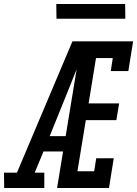

<svg xmlns="http://www.w3.org/2000/svg" viewBox="-64 -942 687 962"><path d="M158 0H-43L-44 -77H21L299 -735H603L579 -586H491L501 -651H417L380 -424H533L519 -340H366L324 -84H408L418 -149H506L482 0H222L252 -183H154L110 -77H158ZM185 -260H265L320 -595Q310 -569 299 -542.5Q288 -516 278 -490ZM219 -848 218 -922H563L564 -848Z"/></svg>

Font: Iosevka HT Medium Extended
Style: Italic
Weight: 500
Width: 7
Italic angle: -9°
Monospace: yes
Designer: Belleve Invis
Foundry: Belleve Invis
Version: Version 32.3.0; ttfautohint (v1.8.4)